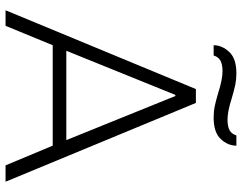

<svg xmlns="http://www.w3.org/2000/svg" viewBox="-110 -762 872 692"><g transform="rotate(90 326.0 -416.0)"><path d="M505 -170H143L73 0H17L301 -686H351L635 0H576ZM326 -612H322L163 -219H485ZM404 -750Q382 -750 362.5 -754Q343 -758 313 -767Q266 -782 237 -782Q212 -782 198.5 -774.5Q185 -767 180 -750H143Q143 -780 167 -806Q191 -832 244 -832Q266 -832 285.5 -828Q305 -824 335 -815Q382 -800 411 -800Q436 -800 449.5 -807.5Q463 -815 468 -832H505Q505 -801 481 -775.5Q457 -750 404 -750Z"/></g></svg>

Font: Chivo Thin
Style: Regular
Weight: 100
Designer: Hector Gatti
Foundry: Omnibus-Type
Version: Version 1.007